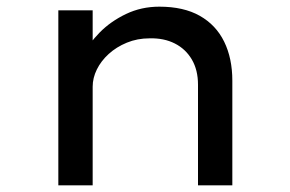

<svg xmlns="http://www.w3.org/2000/svg" viewBox="-20 -556 870 576"><path d="M155 0V-525H258V-395L229 -388Q246 -425 279 -458.5Q312 -492 358 -514Q404 -536 458 -536Q531 -536 579.5 -508.5Q628 -481 652.5 -431Q677 -381 677 -314V0H574V-302Q574 -346 555.5 -377.5Q537 -409 504.5 -425.5Q472 -442 429 -441Q392 -441 360.5 -428Q329 -415 306 -394Q283 -373 270.5 -347.5Q258 -322 258 -296V0H207Q187 0 174 0Q161 0 155 0Z"/></svg>

Font: Lexend Giga
Style: Regular
Weight: 400
Designer: Bonnie Shaver-Troup, Thomas Jockin
Foundry: Lexend
Version: Version 1.007